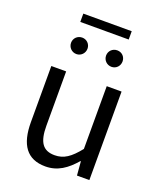

<svg xmlns="http://www.w3.org/2000/svg" viewBox="-162 -992 931 1107"><g transform="rotate(20 303.5 -438.5)"><path d="M250 13C325 13 379 -26 430 -85H433L440 0H516V-543H425V-158C373 -93 334 -66 278 -66C206 -66 176 -109 176 -210V-543H85V-199C85 -61 136 13 250 13ZM197 -657C225 -657 247 -680 247 -708C247 -736 225 -758 197 -758C168 -758 146 -736 146 -708C146 -680 168 -657 197 -657ZM155 -839H452V-890H155ZM412 -657C441 -657 462 -680 462 -708C462 -736 441 -758 412 -758C383 -758 361 -736 361 -708C361 -680 383 -657 412 -657Z"/></g></svg>

Font: Noto Sans T Chinese Regular
Style: Regular
Weight: 400
Designer: Ryoko NISHIZUKA (kana & ideographs); Paul D. Hunt (Latin, Greek & Cyrillic); Wenlong ZHANG (bopomofo); Sandoll Communica
Foundry: Adobe Systems Incorporated
Version: Version 1.000;PS 1;hotconv 1.0.78;makeotf.lib2.5.61930